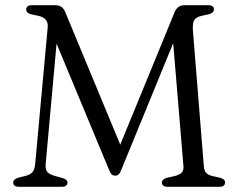

<svg xmlns="http://www.w3.org/2000/svg" viewBox="-20 -720 918 740"><path d="M240 -17Q240 0 217.5 0H53.5Q31 0 31 -16.5Q31 -29.5 52 -35.5L78 -42Q96.5 -46.5 105 -56.5Q113.5 -66.5 115.5 -87L164 -616.5Q166.5 -650.5 128 -659L101.5 -664.5Q81 -669.5 81 -683Q81 -700 104 -700H193Q221 -700 231.5 -673.5L443.5 -162.5L652.5 -672Q663.5 -700 691.5 -700H782Q804.5 -700 804.5 -683.5Q804.5 -670.5 784.5 -665L757 -659Q736 -654 728.8 -642.8Q721.5 -631.5 723.5 -602.5L765.5 -80.5Q767 -61.5 775 -53.2Q783 -45 801 -41L828 -35Q847.5 -29.5 847.5 -17Q847.5 0 825 0H626.5Q604 0 604 -16.5Q604 -29 624 -35L651 -41Q671 -45.5 679.8 -54.2Q688.5 -63 687 -80L647.5 -553.5L447.5 -65.5Q442 -52 436.8 -47.5Q431.5 -43 424.5 -43Q416.5 -43 411 -47.5Q405.5 -52 400 -66L198 -552L156 -87Q154.5 -66 163.2 -56.5Q172 -47 193 -41.5L222 -33.5Q240 -28 240 -17Z"/></svg>

Font: Fraunces 9pt Soft Light
Style: Regular
Weight: 300
Version: Version 1.000;[0bf87f6ff]